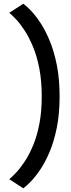

<svg xmlns="http://www.w3.org/2000/svg" viewBox="-20 -785 379 1026"><path d="M104.5 221.5Q121 209.5 145.2 184.5Q169.5 159.5 196 120Q222.5 80.5 245.8 25Q269 -30.5 283.8 -104Q298.5 -177.5 298.5 -270Q298.5 -363 283.8 -436.8Q269 -510.5 245.8 -566.8Q222.5 -623 196 -663Q169.5 -703 145.2 -728.2Q121 -753.5 104.5 -765L29.5 -716.5Q44.5 -704.5 66.8 -680.8Q89 -657 112.8 -620.2Q136.5 -583.5 157.2 -533.2Q178 -483 190.5 -417.2Q203 -351.5 203 -270Q203 -188.5 190.5 -123.5Q178 -58.5 157.2 -8.8Q136.5 41 112.8 77Q89 113 66.8 136.8Q44.5 160.5 29.5 172.5Z"/></svg>

Font: Anybody SemiExpanded
Style: Regular
Weight: 400
Width: 6
Designer: Tyler Finck
Foundry: Etcetera Type Company
Version: Version 1.113;gftools[0.9.25]